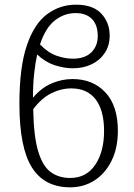

<svg xmlns="http://www.w3.org/2000/svg" viewBox="-20 -791 573 821"><path d="M280 10Q170 10 116.5 -75Q63 -160 63 -347Q63 -503 94.5 -596Q126 -689 181 -730Q236 -771 305 -771Q378 -771 413.5 -732.5Q449 -694 449 -639Q449 -596 428 -564.5Q407 -533 371.5 -516Q336 -499 291 -499Q255 -499 214.5 -512Q174 -525 139 -558Q131 -522 126 -476Q121 -430 121 -373Q156 -415 200 -434Q244 -453 290 -453Q377 -453 430.5 -396Q484 -339 484 -232Q484 -158 457 -103.5Q430 -49 384 -19.5Q338 10 280 10ZM303 -735Q255 -735 215 -704Q175 -673 151 -601Q186 -565 222.5 -552.5Q259 -540 291 -540Q343 -540 370.5 -567Q398 -594 398 -637Q398 -684 373.5 -709.5Q349 -735 303 -735ZM285 -413Q241 -413 199 -392Q157 -371 122 -324Q124 -209 143 -145Q162 -81 196.5 -55.5Q231 -30 280 -30Q349 -30 387 -86Q425 -142 425 -231Q425 -319 389 -366Q353 -413 285 -413Z"/></svg>

Font: Noto Serif SemiCondensed Light
Style: Regular
Weight: 300
Width: 4
Designer: Monotype Design Team
Foundry: Monotype Imaging Inc.
Version: Version 2.013